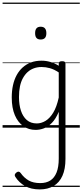

<svg xmlns="http://www.w3.org/2000/svg" viewBox="-20 -989 638 1487"><path d="M288 478Q220 478 173.5 451.5Q127 425 99 381Q93 372 94.5 364Q96 356 107 347Q118 339 125.5 340.5Q133 342 140 351Q167 389 202.5 409Q238 429 292 429Q338 429 369.5 409Q401 389 418 347Q435 305 435 239V-123Q412 -68 382 -37.5Q352 -7 320 5Q288 17 256 17Q202 17 160.5 -12Q119 -41 95 -97Q71 -153 71 -234Q71 -285 80.5 -328.5Q90 -372 109 -407Q128 -442 156 -467Q184 -492 220 -505.5Q256 -519 302 -519Q336 -519 369 -509.5Q402 -500 435 -480V-496Q435 -506 441 -510.5Q447 -515 461 -515Q475 -515 481 -510.5Q487 -506 487 -496V242Q487 320 463.5 372.5Q440 425 395 451.5Q350 478 288 478ZM265 -33Q299 -33 332 -52.5Q365 -72 392 -116Q419 -160 435 -234V-428Q399 -452 366.5 -461Q334 -470 302 -470Q270 -470 242.5 -460Q215 -450 194 -431Q173 -412 157.5 -384Q142 -356 134.5 -319.5Q127 -283 127 -237Q127 -178 142 -132Q157 -86 187.5 -59.5Q218 -33 265 -33ZM295 -683Q273 -683 262.5 -695Q252 -707 252 -732Q252 -757 262.5 -769.5Q273 -782 295 -782Q317 -782 328 -769.5Q339 -757 339 -732Q339 -707 328 -695Q317 -683 295 -683ZM0 449H598V459H0ZM0 -20H598V0H0ZM0 -505H598V-500H0ZM0 -969H598V-959H0Z"/></svg>

Font: Playwrite IT Trad Guides
Style: Regular
Weight: 400
Designer: Veronika Burian, José Scaglione
Foundry: TypeTogether
Version: Version 1.003